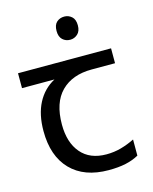

<svg xmlns="http://www.w3.org/2000/svg" viewBox="-113 -812 716 897"><g transform="rotate(-15 245.0 -363.5)"><path d="M285 -737Q305 -737 320.5 -723.5Q336 -710 336 -681Q336 -653 320.5 -639Q305 -625 285 -625Q263 -625 248 -639Q233 -653 233 -681Q233 -710 248 -723.5Q263 -737 285 -737ZM301 10Q183 10 118 -57Q53 -124 53 -245Q53 -325 82 -380.5Q111 -436 165 -465H8V-537H458V-465H345Q251 -465 197.5 -411.5Q144 -358 144 -252Q144 -165 187 -114.5Q230 -64 310 -64Q347 -64 381 -73.5Q415 -83 447 -99V-21Q418 -5 383 2.5Q348 10 301 10Z"/></g></svg>

Font: uhindi15
Style: Book
Weight: 400
Designer: Jelle Bosma - Monotype Design Team
Foundry: Monotype Imaging Inc.
Version: Version 2.003